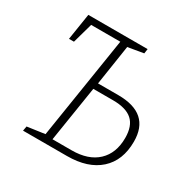

<svg xmlns="http://www.w3.org/2000/svg" viewBox="-155 -850 1004 1004"><g transform="rotate(30 347.5 -347.5)"><path d="M445 -410Q638 -410 638 -240Q638 -126 568 -63Q498 0 372 0H107L112 -28L218 -43L315 -657H139L105 -536H75L100 -695H458L454 -667L360 -651L323 -410ZM378 -38Q479 -38 534 -90Q589 -142 589 -234Q589 -306 551.5 -339.5Q514 -373 435 -373H316L263 -38Z"/></g></svg>

Font: Bitter Pro Light
Style: Italic
Weight: 300
Italic angle: -9°
Designer: Sol Matas, and Bitter project Authors
Foundry: Sol Matas
Version: Version 1.010